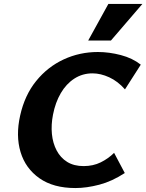

<svg xmlns="http://www.w3.org/2000/svg" viewBox="-20 -936 740 971"><path d="M361 15Q250 15 179.5 -34.5Q109 -84 84 -167Q59 -250 82 -352Q105 -455 163 -526.5Q221 -598 302 -635.5Q383 -673 475 -673Q532 -673 591 -657.5Q650 -642 692 -609L612 -484Q576 -525 532.5 -545Q489 -565 448 -565Q397 -565 356 -538.5Q315 -512 287.5 -465Q260 -418 248 -356Q238 -305 242.5 -258.5Q247 -212 266.5 -175Q286 -138 320 -117Q354 -96 403 -96Q451 -96 489.5 -115Q528 -134 557 -163L611 -61Q547 -19 482.5 -2Q418 15 361 15ZM426 -731 528 -916H700L541 -731Z"/></svg>

Font: Ysabeau Office ExtraBold
Style: Italic
Weight: 800
Italic angle: -12°
Designer: Christian Thalmann (Catharsis Fonts)
Version: Version 2.001;gftools[0.9.30]; featfreeze: tnum,lnum,ss02